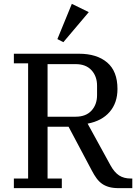

<svg xmlns="http://www.w3.org/2000/svg" viewBox="-20 -977 724 997"><path d="M52 -50H126V-648H52V-698H390Q483 -698 536.5 -652.5Q590 -607 590 -515Q590 -443 549.5 -396Q509 -349 435 -335L554 -118Q574 -82 598.5 -66Q623 -50 659 -50H667V0H597Q567 0 546 -6Q525 -12 509.5 -23Q494 -34 481.5 -51Q469 -68 457 -91L336 -319H227V-50H301V0H52ZM227 -371H373Q426 -371 455 -402.5Q484 -434 484 -483V-532Q484 -581 455 -612.5Q426 -644 373 -644H227ZM278 -774 353 -957 441 -914 309 -758Z"/></svg>

Font: IBM Plex Serif Text
Style: Regular
Weight: 450
Designer: Mike Abbink, Paul van der Laan, Pieter van Rosmalen
Foundry: Bold Monday
Version: Version 3.001